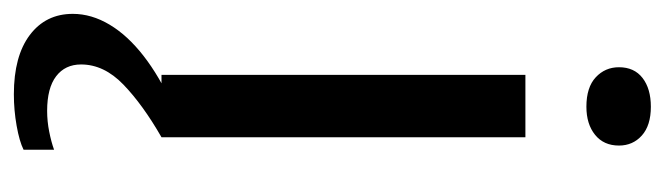

<svg xmlns="http://www.w3.org/2000/svg" viewBox="-390 -385 959 277"><g transform="rotate(90 89.5 -246.5)"><path d="M59 0V-525H149V0ZM105 -613Q77 -613 62.5 -626.5Q48 -640 48 -660Q48 -682 63.5 -694Q79 -706 105 -706Q132 -706 146.5 -693Q161 -680 161 -660Q161 -638 145.5 -625.5Q130 -613 105 -613ZM87 213Q32 213 1.5 190Q-29 167 -29 128Q-29 101 -13.5 75Q2 49 31.5 26Q61 3 103 -16H138L149 0Q102 27 73 55Q44 83 44 116Q44 139 61 152Q78 165 111 165Q126 165 141 162Q156 159 167 155V199Q155 205 132.5 209Q110 213 87 213Z"/></g></svg>

Font: Mona Sans Expanded
Style: Regular
Weight: 400
Width: 7
Designer: Deni Anggara
Foundry: GitHub
Version: Version 2.000